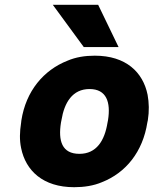

<svg xmlns="http://www.w3.org/2000/svg" viewBox="-20 -770 640 800"><path d="M68 -259C62 -221 61 -186 68 -153C87 -59 159 10 289 10C330 10 370 4 405 -11C504 -50 575 -137 594 -260L596 -269C602 -307 601 -342 595 -375C576 -469 505 -538 375 -538C334 -538 296 -532 261 -517C162 -478 88 -391 69 -268ZM200 -750 329 -574H474L389 -750ZM234 -259 236 -269C248 -343 282 -399 353 -399C424 -399 442 -344 430 -269L428 -259C416 -184 382 -129 311 -129C238 -129 222 -183 234 -259Z"/></svg>

Font: Asimov Pro
Style: UltObl
Weight: 900
Designer: Google
Version: Version 2.000980; 2014